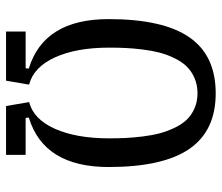

<svg xmlns="http://www.w3.org/2000/svg" viewBox="-68 -646 715 618"><g transform="rotate(90 289.0 -337.5)"><path d="M280.8 -674.8Q401.4 -674.8 459.7 -590.1Q518.1 -505.4 518.1 -330.1Q518.1 -121.6 358.9 -73.2L359.9 -63H479V0H321.8L309.1 -74.2Q364.3 -88.4 395 -157.2Q425.8 -226.1 425.8 -332Q425.8 -360.8 424.6 -385.5Q423.3 -410.2 419.7 -440.2Q416 -470.2 409.7 -494.1Q403.3 -518.1 392.3 -541.5Q381.3 -564.9 366.5 -580.8Q351.6 -596.7 329.6 -606.4Q307.6 -616.2 280.8 -616.2Q253.4 -616.2 231.2 -606.4Q209 -596.7 193.8 -580.8Q178.7 -564.9 167.5 -541.5Q156.2 -518.1 149.9 -494.1Q143.6 -470.2 139.9 -440.2Q136.2 -410.2 135 -385.5Q133.8 -360.8 133.8 -332Q133.8 -226.1 165.3 -157.2Q196.8 -88.4 252.9 -74.2L240.2 0H82V-63H200.2L201.2 -73.2Q42 -121.6 42 -330.1Q42 -505.4 100.6 -590.1Q159.2 -674.8 280.8 -674.8Z"/></g></svg>

Font: Sansita Light
Style: Regular
Weight: 300
Designer: Pablo Cosgaya
Foundry: Omnibus-Type
Version: Version 1.006;hotconv 1.0.109;makeotfexe 2.5.65596